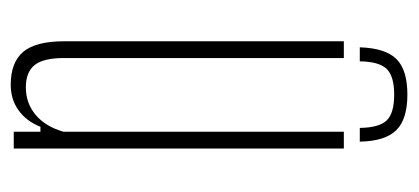

<svg xmlns="http://www.w3.org/2000/svg" viewBox="-226 -530 761 349"><g transform="rotate(90 154.5 -355.5)"><path d="M152 -715.5Q196.5 -715.5 216.5 -695.5Q236.5 -675.5 237.5 -629H212.5Q212 -664 199 -677.8Q186 -691.5 152 -691.5Q118.5 -691.5 105.2 -677.8Q92 -664 91.5 -629H66Q67.5 -675.5 87.2 -695.5Q107 -715.5 152 -715.5ZM134 5.5Q93.5 5.5 74.2 -17.2Q55 -40 55 -92V-600H85.5V-91Q85.5 -54 98.2 -38Q111 -22 139 -22Q167.5 -22 188.8 -39.8Q210 -57.5 219.5 -90.5V-600H250V0H219.5V-48.5H210.5Q200 -22.5 180.2 -8.5Q160.5 5.5 134 5.5Z"/></g></svg>

Font: Big Shoulders Display ExtraLight
Style: Regular
Weight: 250
Designer: Patric King
Foundry: XO Type Co
Version: Version 2.002